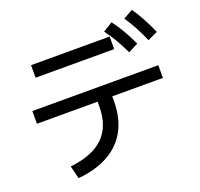

<svg xmlns="http://www.w3.org/2000/svg" viewBox="-144 -978 1226 1179"><g transform="rotate(-20 469.0 -388.5)"><path d="M444.3 -330.1V-360.4H47.9V-443.4H871.1V-360.4H540V-330.1Q540 -221.7 497.8 -142.1Q455.6 -62.5 373.5 -16.1Q291.5 30.3 173.8 41L153.3 -43Q299.3 -58.6 371.8 -129.9Q444.3 -201.2 444.3 -330.1ZM136.7 -710.9H650.4V-628.9H136.7ZM628.9 -751 691.4 -789.1Q721.7 -749 746.3 -706.5Q771 -664.1 794.9 -612.3L730.5 -579.1Q705.1 -631.8 681.2 -672.6Q657.2 -713.4 628.9 -751ZM772.5 -783.2 835 -818.4Q863.8 -775.9 887 -732.9Q910.2 -689.9 932.6 -638.7L867.2 -608.4Q844.2 -661.6 821.8 -703.1Q799.3 -744.6 772.5 -783.2Z"/></g></svg>

Font: Pretendard JP Medium
Style: Regular
Weight: 500
Designer: Base glyphs from Inter by Rasmus Andersson; Hangeul glyphs from Noto Sans CJK(Source Han Sans) by Jang Soo-young and Kan
Foundry: Kil Hyung-jin
Version: Version 1.309